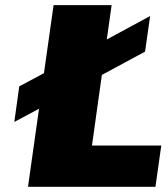

<svg xmlns="http://www.w3.org/2000/svg" viewBox="-20 -720 649 740"><path d="M601.6 -159.2 579.1 0H87.9L130.4 -300.8L35.2 -250L54.2 -387.2L149.4 -438L186.5 -700.2H410.2L391.6 -567.9L558.6 -658.2L539.1 -521L372.6 -431.2L334.5 -159.2Z"/></svg>

Font: Fivo Sans Black
Style: Regular
Weight: 900
Designer: Alexander Slobzheninov
Foundry: Alexander Slobzheninov
Version: 1.0